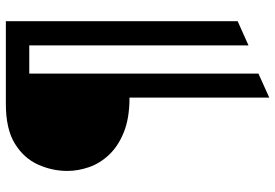

<svg xmlns="http://www.w3.org/2000/svg" viewBox="-162 -578 940 656"><g transform="rotate(-90 308.0 -250.0)"><path d="M302.5 200V-277.5Q232 -277.5 184 -297Q136 -316.5 106.8 -347.8Q77.5 -379 64.8 -416.2Q52 -453.5 52 -490Q52 -542 73.8 -590.2Q95.5 -638.5 145.2 -669.2Q195 -700 281 -700H563.5V92L481 129V-620H384.5V163Z"/></g></svg>

Font: Overpass Mono Light
Style: Regular
Weight: 400
Monospace: yes
Version: Version 4.000